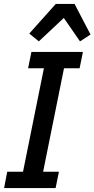

<svg xmlns="http://www.w3.org/2000/svg" viewBox="-20 -964 484 984"><path d="M1 0 17 -84H98L205 -614H124L141 -698H405L388 -614H308L201 -84H282L265 0ZM362 -944 444 -787 390 -752 307 -872 179 -752 130 -792 266 -944Z"/></svg>

Font: IBM Plex Sans Condensed Medium
Style: Italic
Weight: 500
Width: 3
Italic angle: -11°
Designer: Mike Abbink, Paul van der Laan, Pieter van Rosmalen
Foundry: Bold Monday
Version: Version 1.3